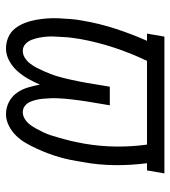

<svg xmlns="http://www.w3.org/2000/svg" viewBox="16 -576 568 640"><g transform="rotate(90 300.0 -256.0)"><path d="M361 8Q339 8 320.5 -1.5Q302 -11 290 -27.5Q278 -44 272 -64Q266 -84 262 -105Q254 -86 243 -66.5Q232 -47 217.5 -30.5Q203 -14 183 -3Q163 8 142 8Q122 8 104.5 0.5Q87 -7 75.5 -21.5Q64 -36 57 -53.5Q50 -71 46.5 -90Q43 -109 41.5 -128.5Q40 -148 41 -168Q42 -188 43.5 -208Q45 -228 49 -248Q58 -302 75.5 -356Q93 -410 116 -462H92L102 -520H558L548 -462H524Q531 -409 530.5 -355Q530 -301 520 -246Q517 -227 513 -207.5Q509 -188 503.5 -169Q498 -150 491 -131.5Q484 -113 475.5 -94.5Q467 -76 457 -58.5Q447 -41 432.5 -26Q418 -11 399 -1.5Q380 8 361 8ZM150 -48Q162 -48 173 -55Q184 -62 192 -72.5Q200 -83 206 -94.5Q212 -106 217 -117.5Q222 -129 226.5 -140.5Q231 -152 234.5 -164Q238 -176 241 -188Q244 -200 246.5 -212Q249 -224 251.5 -236Q254 -248 256 -260L269 -338H331L318 -260Q316 -248 314.5 -236Q313 -224 311.5 -212Q310 -200 309 -188Q308 -176 307.5 -164Q307 -152 307.5 -140.5Q308 -129 309 -117Q310 -105 312.5 -94Q315 -83 319.5 -72.5Q324 -62 333 -55Q342 -48 354 -48Q366 -48 377 -55Q388 -62 395.5 -72Q403 -82 409 -93Q415 -104 420.5 -115.5Q426 -127 430 -138.5Q434 -150 437 -161.5Q440 -173 443.5 -184.5Q447 -196 449.5 -207.5Q452 -219 454.5 -231Q457 -243 459 -254Q468 -307 468.5 -359.5Q469 -412 462 -462H183Q157 -408 138.5 -351.5Q120 -295 110 -239Q108 -225 106 -211.5Q104 -198 103.5 -184Q103 -170 102 -156.5Q101 -143 102 -129.5Q103 -116 105.5 -103Q108 -90 112.5 -78Q117 -66 126.5 -57Q136 -48 150 -48Z"/></g></svg>

Font: Iosevka Light Extended
Style: Italic
Weight: 300
Width: 7
Italic angle: -9°
Monospace: yes
Designer: Belleve Invis
Foundry: Belleve Invis
Version: Version 32.5.0; ttfautohint (v1.8.4)